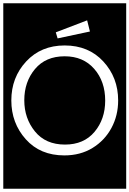

<svg xmlns="http://www.w3.org/2000/svg" viewBox="-32 -937 789 1170"><path d="M-12 213V-917H737V213ZM319 -703 516 -745 499 -813 308 -740ZM688 -325Q688 -464 598 -562Q508 -660 362 -660Q218 -660 127.5 -562.5Q37 -465 37 -325Q37 -187 125 -88.5Q213 10 360 10Q458 10 532 -35.5Q606 -81 647 -157Q688 -233 688 -325ZM609 -324Q609 -211 544 -133.5Q479 -56 364 -56Q246 -56 181 -136Q116 -216 116 -326Q116 -438 181 -516Q246 -594 362 -594Q475 -594 542 -517.5Q609 -441 609 -324Z"/></svg>

Font: Zilla Slab Highlight
Style: Regular
Weight: 400
Designer: Typotheque Type Foundry
Foundry: Typotheque type foundry
Version: Version 1.1; 2017; ttfautohint (v1.6)